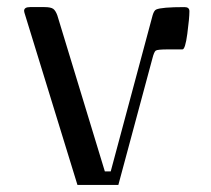

<svg xmlns="http://www.w3.org/2000/svg" viewBox="-20 -521 594 541"><path d="M275.4 -38.1 141.6 -477.5C138.3 -486.7 134.4 -492.8 129.9 -496.1C125.3 -499.3 117.2 -501 105.5 -501H64.5C53.4 -501 47.9 -497.4 47.9 -490.2C47.9 -488.3 49.2 -483.4 51.8 -475.6L198.2 0H313.5L409.2 -355.5C412.4 -368.5 415.7 -376.1 418.9 -378.4C422.2 -380.7 433.6 -381.8 453.1 -381.8H494.1C499.3 -381.8 503.9 -396.5 507.8 -425.8C511.7 -455.1 513.7 -476.2 513.7 -489.3C513.7 -497.1 509.1 -501 500 -501C456.4 -501 429.7 -498.7 419.9 -494.1C416 -492.2 412.8 -487 410.2 -478.5L292 -38.1Z"/></svg>

Font: TriodPostnaja
Style: Medium
Weight: 500
Version: 20110805; ttfautohint (v0.96) -l 8 -r 50 -G 200 -x 14 -w "G"